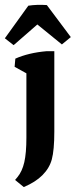

<svg xmlns="http://www.w3.org/2000/svg" viewBox="-49 -589 308 779"><path d="M141.1 -568.4 238.3 -438.5 202.1 -408.7 102.5 -489.7 6.3 -405.8 -29.3 -433.6 65.9 -565.9Q101.6 -571.3 141.1 -568.4ZM47.4 169.9 12.2 141.1 22 129.4Q41 106.4 49.6 69.1Q58.1 31.7 58.1 -30.3V-291.5L10.3 -317.9L13.2 -351.1Q67.4 -375 140.1 -381.3H171.4V-55.2Q171.4 20 161.1 58.1Q151.4 93.3 123.3 121.6Q95.2 149.9 47.4 169.9Z"/></svg>

Font: Markazi Text
Style: Bold
Weight: 700
Designer: Borna Izadpanah (Arabic designer), Fiona Ross (Arabic design director) and Florian Runge (Latin designer)
Foundry: Borna Izadpanah and Florian Runge
Version: Version 1.001; ttfautohint (v1.8.3)